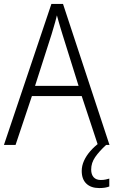

<svg xmlns="http://www.w3.org/2000/svg" viewBox="-20 -736 577 975"><path d="M477 0 395 -248H142L59 0H0L241 -716H300L536 0ZM297 -562Q293 -575 288 -591.5Q283 -608 278 -625.5Q273 -643 269 -658Q265 -642 260.5 -625Q256 -608 251 -592.5Q246 -577 242 -562L158 -300H379ZM443 125Q443 150 455.5 164Q468 178 492 178Q506 178 517 175.5Q528 173 535 171V211Q525 215 512.5 217Q500 219 484 219Q442 219 418.5 196.5Q395 174 395 132Q395 106 406.5 80.5Q418 55 438.5 31.5Q459 8 486 -12L519 0Q484 32 463.5 61.5Q443 91 443 125Z"/></svg>

Font: Noto Sans Hebrew SemiCondensed Light
Style: Regular
Weight: 300
Width: 4
Designer: Monotype Design Team
Foundry: Monotype Imaging Inc.
Version: Version 2.003